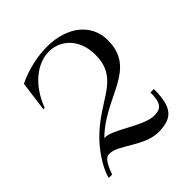

<svg xmlns="http://www.w3.org/2000/svg" viewBox="-197 -852 1004 1004"><g transform="rotate(-45 305.5 -349.5)"><path d="M402 15C502 15 546 -22 545 -162H520C520 -90 504 -62 449 -62C367 -62 236 -173 180 -163C335 -318 556 -295 556 -514C556 -631 457 -714 306 -714C239 -714 159 -698 84 -662L62 -496H72C119 -622 211 -689 296 -689C378 -689 456 -625 456 -505C456 -312 280 -327 134 -151C95 -104 58 -41 50 0H75C88 -40 101 -61 112 -74C121 -84 134 -88 146 -87C207 -86 302 15 402 15Z"/></g></svg>

Font: Sprat
Style: Regular
Weight: 400
Designer: Ethan Nakache
Foundry: Collletttivo
Version: Version 2.000;Glyphs 3.2 (3217)